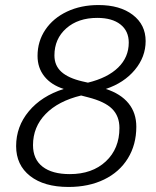

<svg xmlns="http://www.w3.org/2000/svg" viewBox="-20 -731 621 762"><path d="M44 -151Q44 -229 94.5 -289.5Q145 -350 233 -378Q183 -394 156 -428Q129 -462 129 -509Q129 -567 160 -613Q191 -659 246 -685Q301 -711 371 -711Q456 -711 507 -672Q558 -633 558 -568Q558 -505 515 -453.5Q472 -402 400 -378Q459 -359 490 -321Q521 -283 521 -228Q521 -157 487.5 -102.5Q454 -48 393 -18.5Q332 11 252 11Q155 11 99.5 -32.5Q44 -76 44 -151ZM491 -562Q491 -608 458 -634Q425 -660 366 -660Q290 -660 243 -618.5Q196 -577 196 -511Q196 -471 223.5 -446Q251 -421 307 -408L329 -403Q407 -422 449 -463Q491 -504 491 -562ZM454 -223Q454 -270 425 -299Q396 -328 329 -345L302 -352Q211 -330 161 -278.5Q111 -227 111 -155Q111 -99 149 -69.5Q187 -40 257 -40Q346 -40 400 -90.5Q454 -141 454 -223Z"/></svg>

Font: KoHo
Style: Italic
Weight: 400
Italic angle: -10°
Designer: Cadson Demak & Katatrad Team
Foundry: Cadson Demak Co.,Ltd.
Version: Version 1.000